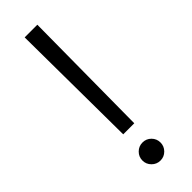

<svg xmlns="http://www.w3.org/2000/svg" viewBox="-247 -744 768 768"><g transform="rotate(-45 136.5 -360.5)"><path d="M172.2 -727.3 167.6 -174.4H105.1L100.5 -727.3ZM136.4 5.3Q115.4 5.3 100.3 -9.8Q85.2 -24.9 85.2 -45.8Q85.2 -67.1 100.3 -82Q115.4 -96.9 136.4 -96.9Q157.7 -96.9 172.6 -82Q187.5 -67.1 187.5 -45.8Q187.5 -24.9 172.6 -9.8Q157.7 5.3 136.4 5.3Z"/></g></svg>

Font: Inter UI Light
Style: Regular
Weight: 300
Designer: Rasmus Andersson
Foundry: rsms
Version: 3.2;8d6f07862